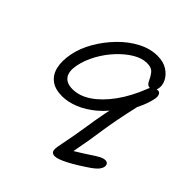

<svg xmlns="http://www.w3.org/2000/svg" viewBox="-209 -621 1008 1008"><g transform="rotate(45 295.0 -117.5)"><path d="M365 260Q356 260 349 255.5Q342 251 340 241Q338 231 341 214Q353 153 360.5 112Q368 71 372.5 40Q377 9 382 -20Q387 -49 394 -86Q396 -98 400 -113Q378 -87 353 -66Q309 -29 261.5 -9.5Q214 10 170 10Q118 10 87 -13.5Q56 -37 46.5 -79.5Q37 -122 48 -178Q59 -234 91 -289.5Q123 -345 168.5 -392Q214 -439 267.5 -467Q321 -495 375 -495Q419 -495 448.5 -476Q478 -457 491.5 -429.5Q505 -402 499 -376Q498 -371 496 -367Q500 -368 505 -368Q518 -368 523 -355Q528 -342 524 -324Q519 -300 511 -278.5Q503 -257 489 -228Q473 -158 463.5 -108Q454 -58 447.5 -15.5Q441 27 434 73Q427 115 416 171Q459 145 486 127Q517 106 535.5 96Q554 86 569 86Q580 86 586 93.5Q592 101 590 114Q587 127 577.5 139Q568 151 546 167Q514 189 486.5 206Q459 223 436 235Q413 247 395 253.5Q377 260 365 260ZM466 -347Q465 -347 465 -347Q455 -347 448 -353Q441 -359 436 -370Q421 -402 407 -415.5Q393 -429 362 -429Q326 -429 286.5 -405.5Q247 -382 210.5 -343Q174 -304 147.5 -256Q121 -208 111 -159Q101 -108 119.5 -81.5Q138 -55 183 -55Q234 -55 284.5 -89Q335 -123 380.5 -185.5Q426 -248 460 -335Q462 -342 466 -347Z"/></g></svg>

Font: Shantell Sans Light Light
Style: Italic
Weight: 300
Italic angle: -11°
Version: Version 1.008;[ac192a2d6]